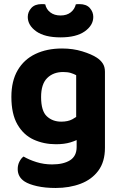

<svg xmlns="http://www.w3.org/2000/svg" viewBox="-20 -736 600 955"><path d="M257.9 -18.6Q198.4 -18.6 147.8 -41.4Q97.3 -64.3 66.9 -116.5Q36.6 -168.6 36.6 -254.1Q36.6 -333.2 68 -386.8Q99.4 -440.5 156.3 -467.6Q213.2 -494.8 288.6 -494.8Q343 -494.8 389.1 -480.6Q435.2 -466.4 461.2 -449.4Q480 -437.2 491 -420.5Q502 -403.8 502 -379V-65.4H358.9V-362Q347.2 -368.4 332 -373.1Q316.8 -377.8 293.9 -377.8Q245.2 -377.8 214.8 -347.9Q184.4 -317.9 184.4 -253.6Q184.4 -184.1 213 -157.5Q241.6 -130.9 284.4 -130.9Q317.7 -130.9 339.4 -142.5Q361.1 -154.1 377.1 -168.3L381.8 -50.2Q360.8 -37.2 330.5 -27.9Q300.3 -18.6 257.9 -18.6ZM361.2 -4.8V-98.4H502V-0.5Q502 68.5 469.3 112.7Q436.6 156.9 381.1 177.9Q325.5 199 256.6 199Q204.4 199 164.2 189.9Q124 180.8 102.6 166.9Q68.1 144.6 68.1 104.9Q68.1 84.1 76.9 67.4Q85.6 50.6 97.2 42.6Q124.2 58.6 161.2 70.2Q198.2 81.8 239.2 81.8Q295.5 81.8 328.4 61.2Q361.2 40.5 361.2 -4.8ZM281.1 -659Q312.3 -659 331.8 -674.5Q351.3 -690 357.1 -714.4Q361.8 -715.4 366.2 -715.5Q370.6 -715.6 374.8 -715.6Q409.8 -715.6 426.9 -696Q444 -676.4 444 -651.8Q444 -610.2 401.8 -580.1Q359.5 -550.1 281.1 -550.1Q202.2 -550.1 160.1 -580.1Q118.1 -610.2 118.1 -651.8Q118.1 -676.4 135.6 -696Q153.1 -715.6 187.3 -715.6Q192.3 -715.6 196.4 -715.5Q200.6 -715.4 205.1 -714.4Q210.1 -690 230.1 -674.5Q250.1 -659 281.1 -659Z"/></svg>

Font: Baloo Paaji 2
Style: Regular
Weight: 400
Designer: Shuchita Grover, Noopur Datye and Ek Type
Foundry: Ek Type
Version: Version 1.700